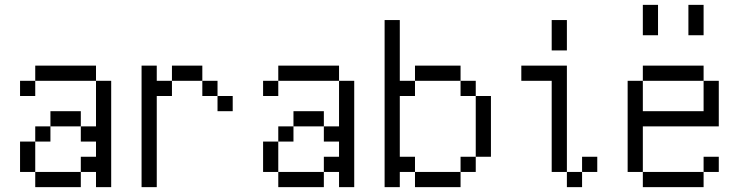

<svg xmlns="http://www.w3.org/2000/svg" viewBox="-20 -770 3040 790"><path d="M62.5 -437.5H125V-375H62.5ZM125 -500H187.5V-437.5H125ZM187.5 -500H250V-437.5H187.5ZM250 -500H312.5V-437.5H250ZM312.5 -500H375V-437.5H312.5ZM375 -437.5H437.5V-375H375ZM375 -375H437.5V-312.5H375ZM375 -312.5H437.5V-250H375ZM375 -250H437.5V-187.5H375ZM375 -187.5H437.5V-125H375ZM250 -62.5H312.5V0H250ZM187.5 -62.5H250V0H187.5ZM125 -62.5H187.5V0H125ZM62.5 -125H125V-62.5H62.5ZM62.5 -187.5H125V-125H62.5ZM125 -250H187.5V-187.5H125ZM187.5 -312.5H250V-250H187.5ZM250 -312.5H312.5V-250H250ZM312.5 -250H375V-187.5H312.5ZM375 -125H437.5V-62.5H375ZM312.5 -125H375V-62.5H312.5ZM375 -62.5H437.5V0H375Z M562.5 -62.5H625V0H562.5ZM562.5 -125H625V-62.5H562.5ZM562.5 -187.5H625V-125H562.5ZM562.5 -250H625V-187.5H562.5ZM562.5 -312.5H625V-250H562.5ZM562.5 -375H625V-312.5H562.5ZM562.5 -437.5H625V-375H562.5ZM562.5 -500H625V-437.5H562.5ZM625 -437.5H687.5V-375H625ZM687.5 -500H750V-437.5H687.5ZM750 -500H812.5V-437.5H750ZM875 -375H937.5V-312.5H875ZM812.5 -437.5H875V-375H812.5Z M1062.5 -437.5H1125V-375H1062.5ZM1125 -500H1187.5V-437.5H1125ZM1187.5 -500H1250V-437.5H1187.5ZM1250 -500H1312.5V-437.5H1250ZM1312.5 -500H1375V-437.5H1312.5ZM1375 -437.5H1437.5V-375H1375ZM1375 -375H1437.5V-312.5H1375ZM1375 -312.5H1437.5V-250H1375ZM1375 -250H1437.5V-187.5H1375ZM1375 -187.5H1437.5V-125H1375ZM1250 -62.5H1312.5V0H1250ZM1187.5 -62.5H1250V0H1187.5ZM1125 -62.5H1187.5V0H1125ZM1062.5 -125H1125V-62.5H1062.5ZM1062.5 -187.5H1125V-125H1062.5ZM1125 -250H1187.5V-187.5H1125ZM1187.5 -312.5H1250V-250H1187.5ZM1250 -312.5H1312.5V-250H1250ZM1312.5 -250H1375V-187.5H1312.5ZM1375 -125H1437.5V-62.5H1375ZM1312.5 -125H1375V-62.5H1312.5ZM1375 -62.5H1437.5V0H1375Z M1562.5 -687.5H1625V-625H1562.5ZM1562.5 -625H1625V-562.5H1562.5ZM1562.5 -562.5H1625V-500H1562.5ZM1562.5 -500H1625V-437.5H1562.5ZM1562.5 -437.5H1625V-375H1562.5ZM1562.5 -375H1625V-312.5H1562.5ZM1562.5 -312.5H1625V-250H1562.5ZM1562.5 -250H1625V-187.5H1562.5ZM1562.5 -187.5H1625V-125H1562.5ZM1562.5 -125H1625V-62.5H1562.5ZM1562.5 -62.5H1625V0H1562.5ZM1750 -500H1812.5V-437.5H1750ZM1812.5 -500H1875V-437.5H1812.5ZM1875 -437.5H1937.5V-375H1875ZM1937.5 -375H2000V-312.5H1937.5ZM1937.5 -312.5H2000V-250H1937.5ZM1937.5 -250H2000V-187.5H1937.5ZM1937.5 -187.5H2000V-125H1937.5ZM1875 -125H1937.5V-62.5H1875ZM1812.5 -62.5H1875V0H1812.5ZM1750 -62.5H1812.5V0H1750ZM1687.5 -62.5H1750V0H1687.5ZM1625 -125H1687.5V-62.5H1625ZM1687.5 -500H1750V-437.5H1687.5ZM1625 -437.5H1687.5V-375H1625Z M2312.5 -562.5H2250V-687.5H2312.5ZM2125 -500H2312.5V-62.5H2250V-437.5H2125ZM2312.5 -62.5H2375V0H2312.5ZM2375 -125H2437.5V-62.5H2375Z M2687.5 -625H2625V-750H2687.5ZM2562.5 -437.5H2625V-312.5H2875V-437.5H2937.5V-250H2625V-62.5H2562.5ZM2625 -62.5H2875V0H2625ZM2625 -500H2875V-437.5H2625ZM2812.5 -750H2875V-625H2812.5ZM2875 -125H2937.5V-62.5H2875Z"/></svg>

Font: ChillBitmapSE 16px
Style: Regular
Weight: 400
Designer: Designed by Warren2060
Foundry: ChillType
Version: Version 1.000